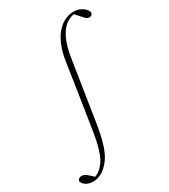

<svg xmlns="http://www.w3.org/2000/svg" viewBox="-401 -868 1092 1239"><g transform="rotate(-30 145.0 -249.0)"><path d="M-84 258Q-103 258 -120 251.5Q-137 245 -147.5 234Q-158 223 -161 211Q-159 200 -150.5 194Q-142 188 -131 188Q-120 188 -111 192.5Q-102 197 -93 204Q-84 211 -75 220L-54 240V243H-67V240Q-43 234 -24.5 220Q-6 206 10 185Q30 158 43 122Q56 86 64.5 46Q73 6 79 -34Q97 -149 115 -264Q133 -379 150 -495Q161 -570 183 -620Q205 -670 233.5 -700Q262 -730 293.5 -743Q325 -756 355 -756Q379 -756 399.5 -747Q420 -738 434 -724Q448 -710 451 -695Q450 -683 443 -677.5Q436 -672 426 -672Q415 -672 406.5 -678.5Q398 -685 385 -700L345 -744V-748H363V-743Q333 -740 306 -726Q279 -712 257 -683.5Q235 -655 218 -609Q201 -563 191 -495Q173 -381 155 -264.5Q137 -148 119 -34Q111 12 100 55.5Q89 99 72 136.5Q55 174 29 202Q13 220 -5 232.5Q-23 245 -42 251.5Q-61 258 -84 258Z"/></g></svg>

Font: Source Serif 4 48pt Light
Style: Italic
Weight: 300
Italic angle: -12°
Designer: Frank Grießhammer
Foundry: Adobe Systems Incorporated
Version: Version 4.004;hotconv 1.0.116;makeotfexe 2.5.65601